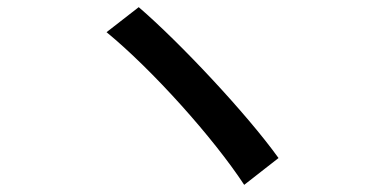

<svg xmlns="http://www.w3.org/2000/svg" viewBox="-20 -612 1040 537"><path d="M368 -592 278 -522C407 -416 577 -226 663 -95L759 -170C670 -294 482 -494 368 -592Z"/></svg>

Font: DAIFUKU Sans JP Medium
Style: Regular
Weight: 500
Designer: Original font ‘Source Han Sans JP’ : Ryoko NISHIZUKA  (kana, bopomofo & ideographs); Paul D. Hunt (Latin, Greek & Cyrill
Foundry: Daifuku
Version: Version 1.000